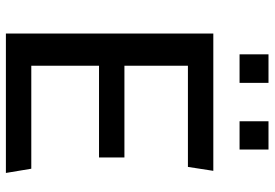

<svg xmlns="http://www.w3.org/2000/svg" viewBox="-156 -752 908 635"><g transform="rotate(90 297.5 -434.0)"><path d="M90.5 0V-686H544.5L531.5 -602H197V-392H500.2V-308H197V-84H537.5L551.5 0ZM159.2 -772.8V-868.5H253.5V-772.8ZM380.5 -772.8V-868.5H474V-772.8Z"/></g></svg>

Font: Chivo Medium
Style: Regular
Weight: 500
Designer: Hector Gatti
Foundry: Omnibus-Type
Version: Version 2.002